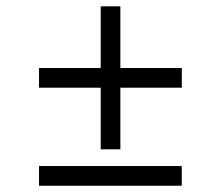

<svg xmlns="http://www.w3.org/2000/svg" viewBox="-20 -593 704 613"><path d="M104.6 -62.9H560.3V0H104.6ZM301.5 -313H104.6V-375.9H301.5V-572.8H364.3V-375.9H560.5V-313H364.3V-116.3H301.5Z"/></svg>

Font: DavidDev Light
Style: Regular
Weight: 300
Designer: David.dev
Foundry: David.dev
Version: Version 1.001;FEAKit 1.0